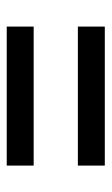

<svg xmlns="http://www.w3.org/2000/svg" viewBox="96 -588 324 556"><g transform="rotate(-90 258.0 -310.0)"><path d="M459 -168.5H56.5V-246.5H459ZM459 -374.5H56.5V-452.5H459Z"/></g></svg>

Font: Anek Devanagari Medium
Style: Regular
Weight: 500
Designer: Kailash Malviya (Devanagari) & Yesha Goshar (Latin)
Foundry: Ek Type
Version: Version 1.003